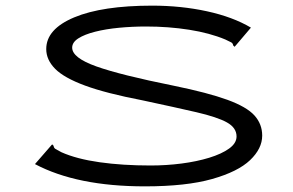

<svg xmlns="http://www.w3.org/2000/svg" viewBox="-20 -651 1040 681"><path d="M494 10Q253 10 104 -69L158 -131L165 -139L170 -134Q171 -126 177 -122.5Q183 -119 198 -111Q252 -87 333.5 -75.5Q415 -64 514 -64Q570 -64 624 -71Q678 -78 722 -91.5Q766 -105 792.5 -124Q819 -143 819 -167Q819 -198 784.5 -217Q750 -236 676.5 -253Q603 -270 486 -295Q356 -320 281.5 -347.5Q207 -375 175.5 -407Q144 -439 144 -477Q144 -548 243.5 -589.5Q343 -631 520 -631Q622 -631 714 -611Q806 -591 870 -553L819 -493L812 -485L807 -490Q806 -498 799.5 -501Q793 -504 779 -511Q724 -534 651 -545.5Q578 -557 498 -557Q449 -557 402 -552.5Q355 -548 317.5 -538.5Q280 -529 258 -515Q236 -501 236 -482Q236 -446 321.5 -415.5Q407 -385 596 -347Q718 -322 786.5 -297Q855 -272 882.5 -241.5Q910 -211 910 -170Q910 -124 867 -83Q824 -42 732 -16Q640 10 494 10Z"/></svg>

Font: Inconsolata UltraExpanded
Style: Regular
Weight: 400
Width: 9
Monospace: yes
Designer: Raph Levien, Cyreal, Brenton Simpson
Foundry: Raph Levien, Cyreal, Google
Version: Version 3.000; ttfautohint (v1.8.2.53-6de2)